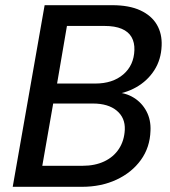

<svg xmlns="http://www.w3.org/2000/svg" viewBox="-20 -720 655 740"><path d="M29 0 152 -700H412Q478 -700 521 -680Q564 -660 584.5 -625Q605 -590 603 -544Q601 -490 574.5 -449Q548 -408 504.5 -383.5Q461 -359 407 -354L423 -364Q464 -363 495.5 -343.5Q527 -324 544.5 -291Q562 -258 560 -216Q558 -152 523 -103.5Q488 -55 429 -27.5Q370 0 296 0ZM143 -81H298Q346 -81 382 -98Q418 -115 438.5 -146.5Q459 -178 461 -220Q463 -266 430 -293.5Q397 -321 338 -321H185ZM200 -398H347Q414 -398 455 -433Q496 -468 498 -527Q499 -556 487 -577Q475 -598 449 -609Q423 -620 383 -620H238Z"/></svg>

Font: DM Sans 16pt Medium
Style: Italic
Weight: 500
Italic angle: -10°
Version: Version 4.004;gftools[0.9.30]